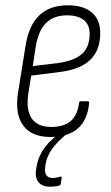

<svg xmlns="http://www.w3.org/2000/svg" viewBox="-20 -510 421 726"><path d="M171 8Q100 8 68 -35Q36 -78 48 -158L76 -333Q88 -413 128 -451.5Q168 -490 237 -490Q295 -490 327 -463Q359 -436 359 -385Q359 -321 322 -284.5Q285 -248 208 -238L98 -224L87 -156Q78 -94 100 -62Q122 -30 174 -30Q221 -30 247 -52Q273 -74 279 -121Q279 -127 285 -127H312Q318 -127 317 -120Q311 -56 274 -24Q237 8 171 8ZM104 -260 202 -272Q263 -281 291 -307Q319 -333 319 -382Q319 -417 296.5 -434.5Q274 -452 234 -452Q183 -452 154 -423Q125 -394 115 -333ZM170 196Q138 196 124.5 177.5Q111 159 117 127L119 117Q126 78 150.5 46Q175 14 216 -13L232 -3Q197 25 177 53Q157 81 152 113L151 121Q145 163 180 163Q188 163 194.5 161.5Q201 160 207 158Q215 156 213 164L210 184Q209 191 203 192Q196 194 187.5 195Q179 196 170 196Z"/></svg>

Font: Sofia Sans Condensed ExtraLight
Style: Italic
Weight: 250
Italic angle: -9°
Version: Version 4.100